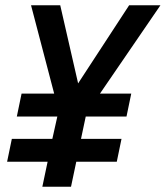

<svg xmlns="http://www.w3.org/2000/svg" viewBox="-20 -710 630 730"><path d="M98 -690H209L277 -393L471 -690H590L360 -354H479L461 -267H306L288 -182H442L424 -95H270L250 0H141L161 -95H7L25 -182H179L198 -267H44L62 -354H186Z"/></svg>

Font: Radio Canada Condensed Medium
Style: Italic
Weight: 500
Width: 3
Italic angle: -12°
Designer: Charles Daoud, Etienne Aubert Bonn, Alexandre Saumier Demers, Jacques Le Bailly
Foundry: Radio-Canada
Version: Version 2.104; ttfautohint (v1.8.4.7-5d5b);gftools[0.9.28.de